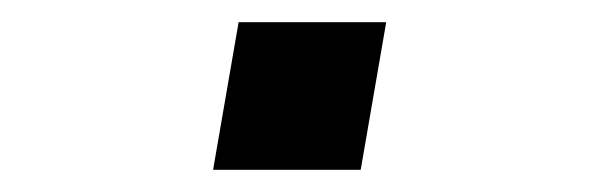

<svg xmlns="http://www.w3.org/2000/svg" viewBox="-20 -427 540 173"><path d="M172 -274 195 -407H328L305 -274Z"/></svg>

Font: Iosevka SS04
Style: Italic
Weight: 400
Italic angle: -9°
Monospace: yes
Designer: Belleve Invis
Foundry: Belleve Invis
Version: Version 19.0.0; ttfautohint (v1.8.4)